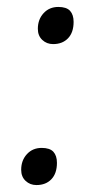

<svg xmlns="http://www.w3.org/2000/svg" viewBox="-20 -525 286 553"><path d="M85 8Q66.5 8 53.8 -4Q41 -16 41 -36Q41 -63 57.5 -81Q74 -99 100 -99Q123.5 -99 133.8 -87.8Q144 -76.5 144 -56Q144 -25.5 128 -8.8Q112 8 85 8ZM133 -398Q114.5 -398 101.8 -410Q89 -422 89 -442Q89 -469 105.5 -487Q122 -505 148 -505Q171.5 -505 181.8 -493.8Q192 -482.5 192 -462Q192 -431.5 176 -414.8Q160 -398 133 -398Z"/></svg>

Font: Koeln Type Sans Light
Style: Italic
Weight: 300
Italic angle: -7.5°
Designer: Eben Sorkin
Foundry: Eben Sorkin
Version: Version 2.001